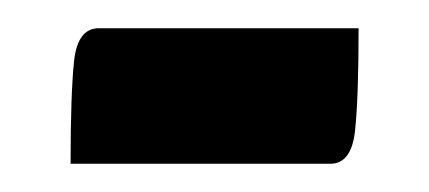

<svg xmlns="http://www.w3.org/2000/svg" viewBox="-20 -350 304 136"><path d="M30 -234Q30 -284 32.5 -307Q35 -330 50 -330H234Q234 -281 231.5 -257.5Q229 -234 214 -234Z"/></svg>

Font: Yanone Kaffeesatz
Style: Bold
Weight: 700
Designer: Yanone (Cyrillic: Daniel Pouzeot, Huerta Tipografica, and Cyreal)
Foundry: Yanone
Version: Version 2.003